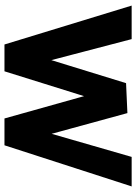

<svg xmlns="http://www.w3.org/2000/svg" viewBox="105 -714 609 859"><g transform="rotate(90 409.5 -284.5)"><path d="M179 0 5 -569H155L272 -122H222L352 -544L486 -550L603 -122H553L682 -569H814L630 0H510L404 -378H417L299 0Z"/></g></svg>

Font: Yaldevi ExtraLight
Style: Regular
Weight: 200
Designer: Sol Matas, Rajitha Manaperi, Kosala Senevirathne
Foundry: Mooniak
Version: Version 1.100